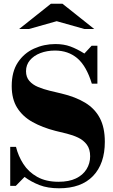

<svg xmlns="http://www.w3.org/2000/svg" viewBox="-20 -1000 609 1033"><path d="M298 13Q237 13 193 -4Q149 -21 112 -48L65 0H35V-210H66Q78 -161 105.5 -118Q133 -75 180 -48.5Q227 -22 295 -22Q351 -22 388.5 -40Q426 -58 445.5 -89.5Q465 -121 465 -159Q465 -198 447 -222Q429 -246 400.5 -259.5Q372 -273 339.5 -281Q307 -289 278 -296Q208 -314 155 -343.5Q102 -373 72.5 -420Q43 -467 43 -537Q43 -614 76 -664Q109 -714 163 -738.5Q217 -763 278 -763Q323 -763 358.5 -750Q394 -737 434 -712L473 -754H504V-550H474Q445 -645 396 -686.5Q347 -728 276 -728Q233 -728 197.5 -714.5Q162 -701 141 -676Q120 -651 120 -617Q120 -585 138 -564.5Q156 -544 185 -532Q214 -520 247 -512Q280 -504 310 -497Q386 -479 438 -447.5Q490 -416 517 -365Q544 -314 544 -237Q544 -119 480.5 -53Q417 13 298 13ZM83 -844 254 -980H316L487 -844H434L285 -886L136 -844Z"/></svg>

Font: Libre Bodoni
Style: Regular
Weight: 400
Designer: Pablo Impallari, Rodrigo Fuenzalida
Foundry: Impallari Type
Version: Version 2.005;gftools[0.9.23]